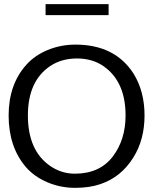

<svg xmlns="http://www.w3.org/2000/svg" viewBox="-20 -905 745 934"><path d="M346.7 -688Q539.6 -688 629.9 -546.4Q683.1 -460.4 683.1 -343.3Q683.1 -224.6 627.9 -137.7Q569.3 -43.9 469.7 -9.8Q416.5 8.8 345.5 8.8Q274.4 8.8 210.4 -18.3Q146.5 -45.4 105.5 -92.8Q22 -190.9 22 -343.3Q22 -493.7 107.9 -589.8Q148.9 -635.7 212.4 -661.9Q275.9 -688 346.7 -688ZM484.4 -582.5Q429.7 -620.6 354.7 -620.6Q279.8 -620.6 224.6 -584Q115.7 -511.2 115.7 -343.3Q115.7 -172.9 223.6 -98.1Q278.3 -60.1 344.2 -60.1Q465.8 -60.1 529.8 -145Q590.8 -226.6 590.8 -343.3Q590.8 -507.8 484.4 -582.5ZM508.3 -831.5H201.7V-884.8H508.3Z"/></svg>

Font: Molengo
Style: Regular
Weight: 400
Designer: moyogo
Foundry: moyogo
Version: Version 0.11; ttfautohint (v0.8) -G 32 -r 16 -x